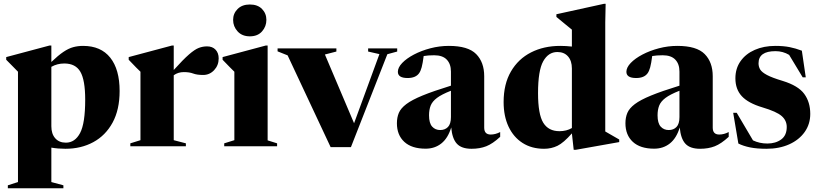

<svg xmlns="http://www.w3.org/2000/svg" viewBox="-20 -765 4286 1004"><path d="M311.5 204V219.5H21V204L74 187V-390Q64.5 -400.5 52.5 -412Q40.5 -423.5 12.5 -452.5V-466.5L239 -527H248.5V-441Q284.5 -475.5 311.8 -493.8Q339 -512 363.2 -518.5Q387.5 -525 414.5 -525Q507.5 -525 556.5 -463.5Q605.5 -402 605.5 -289Q605.5 -191.5 568.8 -124Q532 -56.5 468 -21.8Q404 13 322 13Q284 13 248.5 7V187ZM425.5 -244Q425.5 -346.5 400.2 -389.8Q375 -433 316.5 -433Q279 -433 248.5 -415.5V-105Q248.5 -65 268.8 -42Q289 -19 324.5 -19Q372 -19 398.8 -69.5Q425.5 -120 425.5 -244Z M1062.5 -522.5Q1091 -522.5 1107.2 -505.2Q1123.5 -488 1123.5 -459.5Q1123.5 -423.5 1099.8 -398.2Q1076 -373 1042.5 -373Q1010 -373 990.2 -380.5Q970.5 -388 941.5 -388Q911 -388 888.5 -371.5V-32L952 -15.5V0H661.5V-15.5L714.5 -32V-390Q704.5 -400 692.5 -411.5Q680.5 -423 653 -452.5V-466.5L879.5 -527H888.5V-399Q938 -454 968.2 -480.2Q998.5 -506.5 1019.5 -514.5Q1040.5 -522.5 1062.5 -522.5Z M1286.5 -575Q1246 -575 1222.5 -600.8Q1199 -626.5 1199 -661Q1199 -694.5 1222.5 -718Q1246 -741.5 1286.5 -741.5Q1327.5 -741.5 1350.2 -718Q1373 -694.5 1373 -661Q1373 -626.5 1350.2 -600.8Q1327.5 -575 1286.5 -575ZM1379.5 -527V-31L1429 -15.5V0H1152.5V-15.5L1205.5 -32V-390Q1197 -398.5 1181.8 -413.5Q1166.5 -428.5 1144 -452.5V-466.5L1370 -527Z M2005.5 -481.5 1815 4.5H1709L1484 -475.5L1431.5 -496.5V-512H1739V-495.5L1679 -480L1831.5 -120.5L1964 -482L1905 -495.5V-512H2057V-495.5Z M2595.5 -49.5Q2556.5 -13.5 2522.8 -0.2Q2489 13 2446 13Q2393 13 2368.8 -13.8Q2344.5 -40.5 2339.5 -98.5Q2322.5 -42.5 2288 -15Q2253.5 12.5 2205.5 12.5Q2133 12.5 2094.2 -23.2Q2055.5 -59 2055.5 -120.5Q2055.5 -150.5 2065.5 -174.5Q2075.5 -198.5 2104.5 -220.5Q2133.5 -242.5 2189.5 -265.5Q2245.5 -288.5 2338 -317V-390.5Q2338 -430.5 2316.2 -453.2Q2294.5 -476 2250.5 -476Q2218.5 -476 2195.5 -472Q2190.5 -433.5 2185 -413.2Q2179.5 -393 2171.5 -382Q2153.5 -357 2111.5 -357Q2060.5 -357 2060.5 -389.5Q2060.5 -412 2083.2 -435.8Q2106 -459.5 2144.5 -479.8Q2183 -500 2230.5 -512.5Q2278 -525 2327 -525Q2428 -525 2470 -482.2Q2512 -439.5 2512 -366.5V-97.5Q2512 -61.5 2546 -61.5Q2570.5 -61.5 2595.5 -74.5ZM2223.5 -162Q2223.5 -121 2239.8 -103Q2256 -85 2282 -85Q2307 -85 2322.5 -101Q2338 -117 2338 -153V-290.5Q2289.5 -271.5 2265 -253Q2240.5 -234.5 2232 -212.8Q2223.5 -191 2223.5 -162Z M3218 -22 2990 18.5H2980L2970.5 -67.5Q2927 -18 2895 -2.5Q2863 13 2825 13Q2760 13 2712.5 -17.5Q2665 -48 2639.2 -103Q2613.5 -158 2613.5 -231.5Q2613.5 -325.5 2651.8 -391.2Q2690 -457 2757 -491Q2824 -525 2909.5 -525Q2940.5 -525 2970.5 -521.5V-610Q2961.5 -617.5 2936 -638.2Q2910.5 -659 2889.5 -676.5V-690.5L3138 -745H3147L3145 -647.5V-77.5Q3154 -72 3178 -58.5Q3202 -45 3218 -35.5ZM2970.5 -407Q2970.5 -447 2950.2 -470Q2930 -493 2894.5 -493Q2847.5 -493 2820.5 -444.5Q2793.5 -396 2793.5 -278Q2793.5 -167.5 2820.8 -123.2Q2848 -79 2905.5 -79Q2942.5 -79 2970.5 -95.5Z M3790.5 -49.5Q3751.5 -13.5 3717.8 -0.2Q3684 13 3641 13Q3588 13 3563.8 -13.8Q3539.5 -40.5 3534.5 -98.5Q3517.5 -42.5 3483 -15Q3448.5 12.5 3400.5 12.5Q3328 12.5 3289.2 -23.2Q3250.5 -59 3250.5 -120.5Q3250.5 -150.5 3260.5 -174.5Q3270.5 -198.5 3299.5 -220.5Q3328.5 -242.5 3384.5 -265.5Q3440.5 -288.5 3533 -317V-390.5Q3533 -430.5 3511.2 -453.2Q3489.5 -476 3445.5 -476Q3413.5 -476 3390.5 -472Q3385.5 -433.5 3380 -413.2Q3374.5 -393 3366.5 -382Q3348.5 -357 3306.5 -357Q3255.5 -357 3255.5 -389.5Q3255.5 -412 3278.2 -435.8Q3301 -459.5 3339.5 -479.8Q3378 -500 3425.5 -512.5Q3473 -525 3522 -525Q3623 -525 3665 -482.2Q3707 -439.5 3707 -366.5V-97.5Q3707 -61.5 3741 -61.5Q3765.5 -61.5 3790.5 -74.5ZM3418.5 -162Q3418.5 -121 3434.8 -103Q3451 -85 3477 -85Q3502 -85 3517.5 -101Q3533 -117 3533 -153V-290.5Q3484.5 -271.5 3460 -253Q3435.5 -234.5 3427 -212.8Q3418.5 -191 3418.5 -162Z M4034.5 -525Q4076.5 -525 4108.2 -518.8Q4140 -512.5 4173 -500L4193.5 -360.5H4177.5L4106.5 -478Q4074 -497.5 4035 -497.5Q3946.5 -497.5 3946.5 -434Q3946.5 -416 3955.2 -401.5Q3964 -387 3990.8 -372.8Q4017.5 -358.5 4072.5 -342Q4154 -317 4185.5 -274Q4217 -231 4217 -169.5Q4217 -116 4187.8 -74.8Q4158.5 -33.5 4106.8 -10.2Q4055 13 3988 13Q3938 13 3902.2 5.8Q3866.5 -1.5 3841 -14.5L3814 -175H3832.5L3917.5 -31Q3951.5 -14.5 3992.5 -14.5Q4036 -14.5 4065 -35.8Q4094 -57 4094 -101Q4094 -135 4067.5 -158.2Q4041 -181.5 3967 -203.5Q3893 -225.5 3859.2 -261.8Q3825.5 -298 3825.5 -355.5Q3825.5 -407 3852.5 -445.2Q3879.5 -483.5 3926.8 -504.2Q3974 -525 4034.5 -525Z"/></svg>

Font: Newsreader Display
Style: Bold
Weight: 700
Designer: Hugues Gentile
Foundry: Production Type
Version: Version 1.001